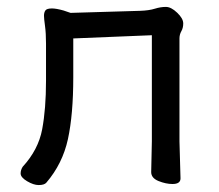

<svg xmlns="http://www.w3.org/2000/svg" viewBox="-20 -512 628 550"><path d="M90.8 18.1Q76.2 18.1 57.6 7.1Q39.1 -3.9 39.1 -15.1Q39.1 -24.9 44.9 -34.2Q89.8 -83 100.8 -141.6Q111.8 -200.2 111.8 -280.8V-387.2Q111.8 -417 108.9 -438Q106 -459 106 -466.8Q106 -476.1 109.9 -481.9Q113.8 -487.8 128.9 -487.8Q141.1 -487.8 162.1 -481.9L182.1 -475.1L381.8 -481Q407.2 -481.9 423.6 -487.1Q439.9 -492.2 455.1 -492.2Q470.2 -492.2 487.5 -475.6Q504.9 -459 504.9 -444.8Q504.9 -432.1 499.5 -422.6Q494.1 -413.1 494.1 -401.9V-106.9L497.1 -1Q497.1 15.1 474.1 15.1Q455.1 15.1 434.1 6.6Q413.1 -2 413.1 -19L415 -106.9V-411.1L189.9 -401.9V-291Q189.9 -184.1 174.6 -113.5Q159.2 -43 112.8 11.2Q106.9 18.1 90.8 18.1Z"/></svg>

Font: LXGW WenKai Screen
Style: Regular
Weight: 400
Designer: LXGW / Fontworks Inc.
Foundry: LXGW / Fontworks Inc.
Version: Version 1.510;January 18,2025